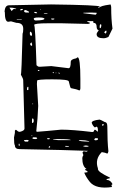

<svg xmlns="http://www.w3.org/2000/svg" viewBox="-20 -696 539 876"><path d="M22.5 -671.9 212.9 -675.8Q434.6 -672.9 434.6 -666Q434.6 -663.1 428.7 -663.1V-660.2H430.7Q440.4 -669.9 479.5 -674.8L484.4 -675.8Q487.3 -668 487.3 -663.1Q487.3 -607.4 493.2 -565.4L474.6 -527.3Q462.9 -521.5 452.1 -521.5Q420.9 -521.5 420.9 -540V-542Q422.9 -548.8 430.7 -557.6Q420.9 -560.5 420.9 -574.2Q420.9 -591.8 406.2 -591.8Q406.2 -599.6 404.3 -599.6H377.9V-598.6Q377.9 -595.7 389.6 -592.8V-588.9L381.8 -586.9L261.7 -589.8H199.2Q135.7 -589.8 135.7 -582Q140.6 -582 146.5 -398.4Q153.3 -391.6 158.2 -391.6H165L213.9 -394.5L293 -384.8Q302.7 -384.8 302.7 -413.1Q302.7 -425.8 327.1 -429.7L334 -434.6Q346.7 -434.6 346.7 -334V-293.9Q346.7 -285.2 341.8 -283.2Q330.1 -289.1 303.7 -293.9Q300.8 -293.9 293.9 -324.2Q293.9 -334 218.8 -334Q149.4 -334 149.4 -328.1L148.4 -312.5L154.3 -212.9Q152.3 -156.2 145.5 -96.7L149.4 -94.7Q191.4 -97.7 258.8 -104.5H259.8Q310.5 -104.5 399.4 -93.8H401.4Q409.2 -93.8 410.2 -103.5H416L425.8 -94.7L426.8 -100.6Q426.8 -118.2 419.9 -118.2L413.1 -114.3Q403.3 -121.1 398.4 -135.7Q398.4 -146.5 434.6 -150.4Q437.5 -150.4 459 -138.7Q469.7 -138.7 469.7 -118.2Q469.7 -49.8 474.6 -5.9L471.7 3.9H466.8Q462.9 1 444.3 -2Q412.1 30.3 426.8 72.3V75.2Q426.8 88.9 481.4 114.3V117.2Q465.8 120.1 465.8 123V124L467.8 125Q483.4 125 493.2 143.6L491.2 146.5Q486.3 146.5 491.2 157.2Q418.9 168 390.6 134.8Q373 113.3 364.3 91.8L378.9 89.8V85Q368.2 80.1 368.2 79.1V76.2Q374 76.2 374 74.2Q355.5 62.5 355.5 25.4Q355.5 19.5 360.4 11.7L356.4 0Q359.4 -5.9 363.3 -5.9L374 -3.9Q376 -3.9 380.9 -7.8Q283.2 -11.7 69.3 -15.6Q47.9 -15.6 47.9 -33.2Q43.9 -37.1 43.9 -68.4L47.9 -89.8V-99.6L50.8 -103.5H53.7Q62.5 -94.7 68.4 -94.7H71.3Q91.8 -99.6 91.8 -109.4L85.9 -330.1Q85.9 -336.9 75.2 -355.5Q78.1 -355.5 83 -542Q85.9 -547.9 85.9 -561.5V-565.4Q85.9 -591.8 54.7 -591.8L30.3 -598.6L17.6 -596.7Q2 -596.7 2 -640.6L1 -641.6Q2 -671.9 21.5 -671.9ZM133.8 -610.4Q135.7 -602.5 143.6 -602.5H144.5Q182.6 -603.5 182.6 -610.4Q182.6 -616.2 158.2 -616.2H155.3Q133.8 -616.2 133.8 -610.4ZM395.5 -638.7 360.4 -637.7V-635.7L416 -628.9Q418.9 -629.9 420.9 -634.8V-637.7ZM245.1 -61.5H222.7V-59.6L245.1 -56.6H302.7Q302.7 -61.5 245.1 -61.5ZM349.6 -56.6H339.8V-55.7Q339.8 -50.8 386.7 -49.8V-51.8Q369.1 -56.6 349.6 -56.6ZM27.3 -661.1H23.4V-660.2L33.2 -645.5Q40 -655.3 44.9 -655.3L51.8 -654.3L54.7 -655.3Q44.9 -661.1 27.3 -661.1ZM92.8 -650.4 89.8 -645.5V-644.5Q91.8 -638.7 100.6 -638.7H112.3V-642.6Q99.6 -650.4 93.8 -650.4ZM100.6 -57.6 89.8 -56.6V-54.7Q91.8 -49.8 97.7 -49.8H107.4L110.4 -53.7V-54.7Q110.4 -57.6 103.5 -57.6ZM130.9 -69.3 127.9 -66.4V-65.4Q128.9 -61.5 138.7 -61.5H143.6L149.4 -63.5V-65.4Q148.4 -69.3 142.6 -69.3ZM118.2 -551.8 116.2 -547.9V-540Q118.2 -532.2 124 -532.2L126 -537.1V-538.1Q126 -548.8 118.2 -551.8ZM129.9 -155.3H127L126 -149.4V-136.7L127 -135.7V-134.8Q133.8 -134.8 133.8 -145.5Q133.8 -154.3 129.9 -155.3ZM414.1 -65.4 410.2 -60.5V-59.6Q411.1 -55.7 417 -55.7Q426.8 -56.6 426.8 -60.5V-61.5L425.8 -65.4ZM358.4 -29.3 368.2 -26.4H377Q383.8 -26.4 384.8 -30.3H382.8L372.1 -32.2Q358.4 -30.3 358.4 -29.3ZM434.6 -571.3V-570.3L437.5 -567.4Q440.4 -567.4 442.4 -578.1L441.4 -585H438.5Q434.6 -585 434.6 -571.3ZM124 -502.9 118.2 -498V-491.2L122.1 -487.3H125L127 -490.2ZM455.1 -547.9 457 -546.9 460 -543.9V-543Q465.8 -543 465.8 -553.7V-555.7H461.9Q459 -553.7 455.1 -547.9ZM214.8 -611.3 212.9 -610.4Q213.9 -606.4 219.7 -606.4H220.7Q227.5 -606.4 228.5 -610.4L225.6 -611.3ZM283.2 -30.3H277.3V-29.3L279.3 -26.4H293.9V-29.3ZM109.4 -299.8H105.5L103.5 -293.9V-285.2H106.4L109.4 -286.1ZM75.2 -648.4 84 -651.4V-655.3H79.1Q72.3 -654.3 72.3 -651.4Q72.3 -648.4 75.2 -648.4ZM140.6 -641.6H135.7V-640.6Q137.7 -635.7 144.5 -635.7H149.4V-636.7Q147.5 -641.6 140.6 -641.6ZM205.1 -65.4H195.3V-63.5L197.3 -60.5H201.2L207 -61.5V-63.5ZM79.1 -608.4H56.6V-606.4H79.1ZM445.3 -125 448.2 -122.1Q453.1 -124 453.1 -126V-127.9L451.2 -130.9Q445.3 -128.9 445.3 -125ZM179.7 -636.7Q179.7 -632.8 197.3 -632.8Q197.3 -636.7 179.7 -636.7ZM206.1 -29.3 202.1 -25.4V-22.5H207L209 -25.4V-26.4L207 -29.3ZM69.3 -40H65.4V-32.2L68.4 -30.3H69.3ZM155.3 -377 152.3 -373V-372.1H160.2V-374L156.2 -377ZM250 -364.3H245.1L249 -360.4H252.9V-362.3ZM223.6 -367.2H220.7V-364.3L223.6 -362.3H225.6V-364.3ZM127 -78.1H124V-75.2H127ZM237.3 -364.3H233.4V-362.3H237.3ZM130.9 -223.6H127.9V-220.7H130.9ZM167 -654.3H164.1V-652.3H167Z"/></svg>

Font: Love Ya Like A Sister
Style: Regular
Weight: 400
Designer: Kimberly Geswein
Foundry: Kimberly Geswein
Version: Version 1.002 2007